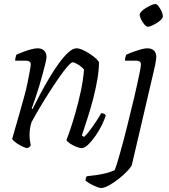

<svg xmlns="http://www.w3.org/2000/svg" viewBox="-20 -742 848 962"><path d="M118 0Q111 0 99 -5Q87 -10 74.5 -17.5Q62 -25 52.5 -33Q43 -41 41 -46Q45 -60 54 -92Q63 -124 76 -168Q89 -212 102 -261Q111 -293 118 -327.5Q125 -362 129.5 -387Q134 -412 134 -419Q134 -430 127.5 -434Q121 -438 109 -438H56Q56 -446 58 -454Q60 -462 62 -468Q80 -476 99 -483Q118 -490 136.5 -495Q155 -500 168 -500Q189 -500 201 -488.5Q213 -477 213 -456Q213 -447 207.5 -424.5Q202 -402 194 -372Q186 -342 176 -309Q166 -276 156 -247Q146 -218 139 -199L143 -195Q160 -230 181.5 -270.5Q203 -311 227 -351.5Q251 -392 275.5 -425.5Q300 -459 322.5 -479.5Q345 -500 363 -500Q377 -500 395.5 -491.5Q414 -483 432 -471Q450 -459 462.5 -447Q475 -435 476 -429Q476 -392 468 -345.5Q460 -299 448 -252Q436 -205 423 -164Q410 -123 401 -96Q392 -69 390 -63L401 -56Q411 -64 427.5 -85.5Q444 -107 461 -132.5Q478 -158 487 -175Q497 -175 503 -171Q509 -167 510 -164Q504 -143 490.5 -115.5Q477 -88 458.5 -61.5Q440 -35 422 -17.5Q404 0 389 0Q378 0 361 -7Q344 -14 330 -23.5Q316 -33 313 -40Q318 -52 330.5 -88.5Q343 -125 358 -177Q373 -229 385 -285.5Q397 -342 401 -393Q394 -403 382.5 -411Q371 -419 360.5 -424.5Q350 -430 344 -430Q337 -430 318 -408.5Q299 -387 274.5 -351.5Q250 -316 224.5 -276Q199 -236 176 -197Q153 -158 138 -130Q133 -115 130.5 -98.5Q128 -82 128 -66Q128 -53 129.5 -41Q131 -29 134 -14Q133 -11 129.5 -7.5Q126 -4 118 0ZM486 200Q480 200 469 196Q458 192 445.5 186Q433 180 423 173.5Q413 167 408 162Q409 154 410.5 149.5Q412 145 415 141Q442 138 466.5 134.5Q491 131 513.5 125Q536 119 554 111Q558 103 565 81Q572 59 581 27Q590 -5 600 -42.5Q610 -80 619.5 -119Q629 -158 638 -195Q645 -222 653 -256.5Q661 -291 668.5 -325Q676 -359 681 -384.5Q686 -410 686 -419Q686 -430 679.5 -434Q673 -438 661 -438H606Q606 -444 608 -453.5Q610 -463 613 -468Q630 -476 649.5 -483Q669 -490 687 -495Q705 -500 718 -500Q740 -500 751.5 -488.5Q763 -477 763 -456Q763 -451 761.5 -441Q760 -431 757.5 -417Q755 -403 751 -388L640 87Q635 97 617 116Q599 135 575 154Q551 173 526.5 186.5Q502 200 486 200ZM721 -608Q714 -608 704 -619Q694 -630 687 -644.5Q680 -659 680 -669Q680 -676 689.5 -685.5Q699 -695 712.5 -703Q726 -711 738.5 -716.5Q751 -722 758 -722Q766 -722 774.5 -710.5Q783 -699 789.5 -685Q796 -671 796 -660Q796 -653 787.5 -644Q779 -635 766 -627Q753 -619 740.5 -613.5Q728 -608 721 -608Z"/></svg>

Font: Texturina Medium 12pt ExtraLight
Style: Italic
Weight: 250
Italic angle: -11°
Version: Version 1.002